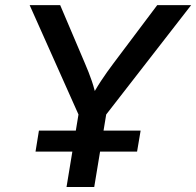

<svg xmlns="http://www.w3.org/2000/svg" viewBox="-20 -748 785 768"><path d="M246.1 0 293.9 -290 98.6 -727.5H220.7L319.3 -495.6Q335.4 -458.5 347.4 -423.6Q359.4 -388.7 369.6 -338.4H334Q360.8 -389.2 384.3 -424.6Q407.7 -460 434.6 -495.6L608.9 -727.5H744.6L404.8 -290L356.9 0ZM122.1 -141.6 135.7 -225.6H542.5L528.3 -141.6Z"/></svg>

Font: Inter 16pt Medium
Style: Italic
Weight: 500
Italic angle: -9.3988°
Version: Version 4.001;git-66647c0bb